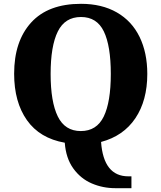

<svg xmlns="http://www.w3.org/2000/svg" viewBox="-20 -745 845 1005"><path d="M319 2Q188 -21 121 -116Q54 -211 54 -359Q54 -529 143 -627Q232 -725 404 -725Q513 -725 591.5 -680Q670 -635 710.5 -552Q751 -469 751 -358Q751 -219 688.5 -126Q626 -33 509 -2Q522 178 652 178H668V240H584Q518 240 460 215Q402 190 363.5 136.5Q325 83 319 2ZM560 -358Q560 -505 523.5 -580.5Q487 -656 404 -656Q320 -656 282.5 -580Q245 -504 245 -358Q245 -212 282.5 -135.5Q320 -59 403 -59Q486 -59 523 -135Q560 -211 560 -358Z"/></svg>

Font: Noto Serif ExtraBold
Style: Regular
Weight: 800
Designer: Monotype Design Team
Foundry: Monotype Imaging Inc.
Version: Version 1.001